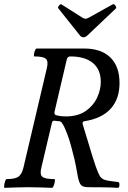

<svg xmlns="http://www.w3.org/2000/svg" viewBox="-22 -899 616 922"><path d="M0 3Q-3 3 -2 -7.5Q-1 -18 2.5 -28.5Q6 -39 9 -39Q50 -39 66.5 -50.5Q83 -62 91 -96L203 -572Q211 -605 198.5 -616.5Q186 -628 143 -628Q140 -628 141 -637.5Q142 -647 146 -656.5Q150 -666 153 -666H382Q464 -666 508 -623Q552 -580 552 -500Q552 -424 509.5 -377Q467 -330 384 -317Q372 -315 375 -303Q387 -265 398.5 -225.5Q410 -186 420.5 -152.5Q431 -119 438 -99Q451 -63 458.5 -52Q466 -41 479 -36Q490 -32 509 -29.5Q528 -27 545 -25Q552 -24 551.5 -10.5Q551 3 544 3Q511 1 475.5 0.5Q440 0 403 0Q377 0 367.5 -10Q358 -20 352 -50Q349 -67 342.5 -101.5Q336 -136 328 -164Q312 -231 293 -275Q289 -285 285.5 -292Q282 -299 277 -306Q272 -316 262 -317Q257 -317 252 -317.5Q247 -318 243 -319Q229 -322 227 -308L177 -96Q168 -62 181 -50.5Q194 -39 239 -39Q243 -39 241.5 -28.5Q240 -18 236 -7.5Q232 3 228 3Q200 2 169.5 1Q139 0 114 0Q87 0 59 1Q31 2 0 3ZM294 -340Q352 -340 389 -365.5Q426 -391 444 -429.5Q462 -468 462 -506Q462 -565 424 -596.5Q386 -628 316 -628Q303 -628 299 -615L240 -363Q236 -347 251 -345Q262 -342 273 -341Q284 -340 294 -340ZM378 -720Q368 -720 360 -731L258 -859Q254 -862 261 -871.5Q268 -881 273 -878L374 -814Q381 -809 389 -809Q396 -809 404 -814L519 -878Q526 -882 532.5 -871.5Q539 -861 534 -858L398 -729Q389 -720 378 -720Z"/></svg>

Font: Junicode Two Beta Condensed Medium
Style: Italic
Weight: 500
Width: 3
Italic angle: -9°
Version: Version 1.053; ttfautohint (v1.8.4)